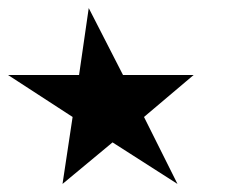

<svg xmlns="http://www.w3.org/2000/svg" viewBox="-43 -557 607 476"><path d="M-23 -371H153L177 -537L262 -371H437L314 -267L397 -101L236 -204L112 -101L137 -267Z"/></svg>

Font: Amiri
Style: Italic
Weight: 400
Italic angle: 10°
Designer: Khaled Hosny
Version: Version 0.113